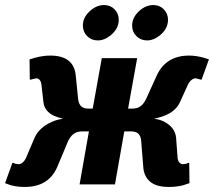

<svg xmlns="http://www.w3.org/2000/svg" viewBox="-25 -730 847 760"><path d="M17 3 -5 -5 24 -85H29L35 -82Q45 -80 49 -80Q57 -80 65 -87Q73 -94 78 -105L112 -185Q131 -226 179 -247Q200 -257 225 -260Q203 -265 188 -272Q151 -290 147 -325L139 -395Q138 -406 132.5 -413Q127 -420 119 -420Q117 -420 105 -417L98 -415H93L92 -495L116 -502Q146 -510 174 -510Q268 -510 275 -430L284 -340Q286 -320 295.5 -310Q305 -300 327 -300H342L378 -500H518L482 -300H497Q519 -300 532 -310Q545 -320 554 -340L595 -430Q631 -510 724 -510Q750 -510 780 -502L802 -495L773 -415H768L762 -417Q760 -417 756 -418.5Q752 -420 749 -420Q741 -420 732.5 -413Q724 -406 719 -395L687 -325Q670 -289 626 -272Q605 -264 585 -260Q610 -257 627 -247Q668 -225 672 -185L678 -105Q679 -94 685 -87Q691 -80 699 -80Q703 -80 713 -82L719 -85H724L725 -5Q725 -5 701 3Q675 10 643 10Q593 10 568.5 -11.5Q544 -33 542 -70L534 -170Q533 -190 523.5 -200Q514 -210 492 -210H467L430 0H290L327 -210H302Q280 -210 266.5 -200Q253 -190 244 -170L202 -70Q168 10 73 10Q43 10 17 3ZM303 -629Q303 -660 329.5 -685Q356 -710 387 -710Q412 -710 428.5 -693Q445 -676 445 -652Q445 -644 444 -640Q440 -613 414.5 -591.5Q389 -570 362 -570Q337 -570 320 -587Q303 -604 303 -629ZM498 -629Q498 -660 524.5 -685Q551 -710 582 -710Q607 -710 623.5 -693Q640 -676 640 -652Q640 -644 639 -640Q635 -613 609.5 -591.5Q584 -570 557 -570Q532 -570 515 -587Q498 -604 498 -629Z"/></svg>

Font: Scada
Style: Bold Italic
Weight: 700
Italic angle: -10°
Version: Version 4.000